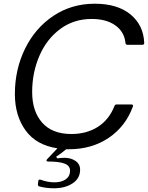

<svg xmlns="http://www.w3.org/2000/svg" viewBox="-20 -793 796 1033"><path d="M756 -562Q756 -552 746 -552H666Q656 -552 655 -562Q649 -622 600.5 -656.5Q552 -691 473 -691Q377 -691 304 -637Q231 -583 192 -492.5Q153 -402 153 -298Q153 -194 207 -133Q261 -72 364 -72Q446 -72 506.5 -110.5Q567 -149 596 -223Q599 -231 607 -231H687Q692 -231 694.5 -228Q697 -225 695 -220Q656 -113 565 -51.5Q474 10 351 10H336Q309 33 282 50L288 59Q312 56 327 56Q362 56 386.5 73Q411 90 411 120Q411 167 370.5 193.5Q330 220 271 220Q229 220 191 210Q183 207 184 198L186 181Q187 171 199 174Q237 188 273 188Q311 188 334 171.5Q357 155 357 126Q357 98 327 87Q297 76 239 76Q232 76 230.5 72.5Q229 69 233 64L289 5Q175 -12 117.5 -91.5Q60 -171 60 -287Q60 -419 114.5 -530.5Q169 -642 267 -707.5Q365 -773 490 -773Q612 -773 682 -715.5Q752 -658 756 -562Z"/></svg>

Font: Open Sauce Two
Style: Italic
Weight: 400
Italic angle: -10°
Designer: Alfredo Marco Pradil
Foundry: Creative Sauce Fz LLC
Version: Version 1.477